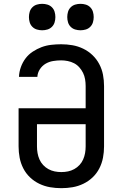

<svg xmlns="http://www.w3.org/2000/svg" viewBox="-20 -974 640 1002"><path d="M300 8Q270 8 241 3Q212 -2 185 -15Q158 -28 136.5 -48.5Q115 -69 101.5 -95.5Q88 -122 82.5 -151Q77 -180 77 -210V-409H427V-525Q427 -543 424 -560.5Q421 -578 413.5 -593.5Q406 -609 394 -622.5Q382 -636 366.5 -644Q351 -652 333.5 -655.5Q316 -659 299 -659Q278 -659 257 -655.5Q236 -652 218 -641.5Q200 -631 188 -612.5Q176 -594 175 -573H79Q80 -599 89 -624Q98 -649 113.5 -669.5Q129 -690 151 -704.5Q173 -719 197 -728Q221 -737 247 -740Q273 -743 299 -743Q329 -743 358 -738Q387 -733 414 -720Q441 -707 462.5 -686.5Q484 -666 498 -639.5Q512 -613 517.5 -584Q523 -555 523 -525V-210Q523 -180 517.5 -151Q512 -122 498.5 -95.5Q485 -69 463.5 -48.5Q442 -28 415 -15Q388 -2 359 3Q330 8 300 8ZM300 -76Q318 -76 335 -79.5Q352 -83 367.5 -91.5Q383 -100 395 -113Q407 -126 414 -142Q421 -158 424 -175Q427 -192 427 -210V-326H173V-210Q173 -192 176 -175Q179 -158 186 -142Q193 -126 205 -113Q217 -100 232.5 -91.5Q248 -83 265 -79.5Q282 -76 300 -76ZM400 -816Q386 -816 372.5 -820Q359 -824 349 -834Q339 -844 335 -857.5Q331 -871 331 -885Q331 -899 335 -912.5Q339 -926 349 -936Q359 -946 372.5 -950Q386 -954 400 -954Q414 -954 427.5 -950Q441 -946 451 -936Q461 -926 465 -912.5Q469 -899 469 -885Q469 -871 465 -857.5Q461 -844 451 -834Q441 -824 427.5 -820Q414 -816 400 -816ZM200 -816Q186 -816 172.5 -820Q159 -824 149 -834Q139 -844 135 -857.5Q131 -871 131 -885Q131 -899 135 -912.5Q139 -926 149 -936Q159 -946 172.5 -950Q186 -954 200 -954Q214 -954 227.5 -950Q241 -946 251 -936Q261 -926 265 -912.5Q269 -899 269 -885Q269 -871 265 -857.5Q261 -844 251 -834Q241 -824 227.5 -820Q214 -816 200 -816Z"/></svg>

Font: Iosevka Curly Medium Extended
Style: Regular
Weight: 500
Width: 7
Monospace: yes
Designer: Belleve Invis
Foundry: Belleve Invis
Version: Version 11.1.0; ttfautohint (v1.8.3)